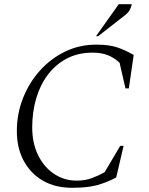

<svg xmlns="http://www.w3.org/2000/svg" viewBox="-20 -882 706 912"><path d="M322 10Q242 10 183.5 -24Q125 -58 92.5 -118.5Q60 -179 60 -260Q60 -341 89 -415Q118 -489 169.5 -546.5Q221 -604 289.5 -637Q358 -670 437 -670Q498 -670 536.5 -657Q575 -644 615 -621L592 -462H576L548 -584Q521 -609 490.5 -620.5Q460 -632 420 -632Q350 -632 296.5 -603.5Q243 -575 206.5 -526Q170 -477 151.5 -413Q133 -349 133 -277Q133 -202 161 -145Q189 -88 237 -56Q285 -24 344 -24Q384 -24 416.5 -36Q449 -48 477 -64L551 -189H567L532 -39Q489 -16 443 -3Q397 10 322 10ZM436 -710 544 -862H606Q603 -847 595.5 -833.5Q588 -820 569 -806L446 -710Z"/></svg>

Font: Spectral SC Light
Style: Italic
Weight: 300
Italic angle: -10°
Designer: Jean-Baptiste Levee
Foundry: Production Type
Version: Version 2.001